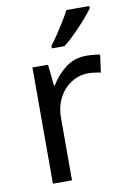

<svg xmlns="http://www.w3.org/2000/svg" viewBox="-87 -819 586 872"><g transform="rotate(-10 206.5 -383.0)"><path d="M335 -546Q350 -546 367.5 -544.5Q385 -543 398 -540L387 -459Q374 -462 358.5 -464Q343 -466 329 -466Q288 -466 252 -443.5Q216 -421 194.5 -380.5Q173 -340 173 -286V0H85V-536H157L167 -438H171Q197 -482 238 -514Q279 -546 335 -546ZM388 -756Q376 -738 351 -709.5Q326 -681 297.5 -652.5Q269 -624 245 -606H187V-618Q202 -637 219.5 -663Q237 -689 254 -716.5Q271 -744 282 -766H388Z"/></g></svg>

Font: Noto Sans Nag Mundari
Style: Regular
Weight: 400
Designer: Muthu Nedumaran
Version: Version 1.000; ttfautohint (v1.8.4.7-5d5b)